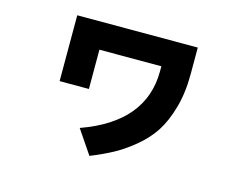

<svg xmlns="http://www.w3.org/2000/svg" viewBox="-90 -733 1181 927"><g transform="rotate(15 500.0 -269.5)"><path d="M189.5 -260.7V-589.8H792V-455.1Q792 -363.3 770.5 -287.6Q749 -211.9 715.8 -161.1Q682.6 -110.4 630.9 -67.9Q579.1 -25.4 531.7 0Q484.4 25.4 421.9 50.8L341.8 -67.4Q645.5 -175.8 645.5 -432.6V-457H335.9V-260.7Z"/></g></svg>

Font: Gothic A1 Black
Style: Regular
Weight: 900
Version: Version 2.50